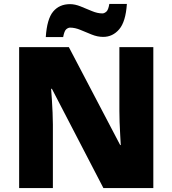

<svg xmlns="http://www.w3.org/2000/svg" viewBox="-20 -953 874 973"><path d="M757 0H504L243 -503H239Q241 -480 243 -447.5Q245 -415 246.5 -382Q248 -349 248 -322V0H77V-714H329L589 -218H592Q591 -241 589 -272Q587 -303 586 -335Q585 -367 585 -391V-714H757ZM212 -765Q218 -857 249.5 -894.5Q281 -932 335 -932Q360 -932 388.5 -920.5Q417 -909 445.5 -897Q474 -885 499 -885Q508 -885 518.5 -893.5Q529 -902 534 -933H623Q617 -843 584 -804.5Q551 -766 503 -766Q474 -766 444.5 -778Q415 -790 387.5 -801.5Q360 -813 335 -813Q326 -813 316 -805Q306 -797 300 -765Z"/></svg>

Font: Noto Sans Ethiopic Black
Style: Regular
Weight: 900
Designer: Monotype Design Team
Foundry: Monotype Imaging Inc.
Version: Version 2.102; ttfautohint (v1.8.4.7-5d5b)